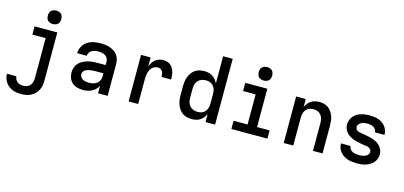

<svg xmlns="http://www.w3.org/2000/svg" viewBox="-78 -1297 4356 2071"><g transform="rotate(15 2100.0 -261.0)"><path d="M210 223Q185 223 160 219.5Q135 216 111.5 206.5Q88 197 68.5 181.5Q49 166 35 145Q21 124 13.5 100Q6 76 6 51H112Q113 69 121 85Q129 101 143 112Q157 123 174.5 127Q192 131 210 131Q231 131 252 122.5Q273 114 286.5 97Q300 80 305 58.5Q310 37 310 15V-428H162V-520H416V15Q416 43 411.5 70.5Q407 98 394.5 123Q382 148 362 168Q342 188 317.5 200.5Q293 213 265 218Q237 223 210 223ZM345 -595Q330 -595 315 -599.5Q300 -604 289.5 -614.5Q279 -625 274.5 -640Q270 -655 270 -670Q270 -685 274.5 -700Q279 -715 289.5 -725.5Q300 -736 315 -740.5Q330 -745 345 -745Q360 -745 375 -740.5Q390 -736 400.5 -725.5Q411 -715 415.5 -700Q420 -685 420 -670Q420 -655 415.5 -640Q411 -625 400.5 -614.5Q390 -604 375 -599.5Q360 -595 345 -595Z M843 8Q811 8 779.5 0Q748 -8 723.5 -28.5Q699 -49 687 -79.5Q675 -110 675 -142Q675 -171 684 -198.5Q693 -226 712 -246.5Q731 -267 756.5 -280.5Q782 -294 809.5 -302Q837 -310 865 -312.5Q893 -315 922 -315H1010V-355Q1010 -374 1000 -391.5Q990 -409 973.5 -419Q957 -429 937.5 -432.5Q918 -436 899 -436Q880 -436 861 -432.5Q842 -429 825.5 -420Q809 -411 798.5 -394.5Q788 -378 788 -359Q788 -359 788 -359Q788 -359 788 -359Q788 -359 788 -359Q788 -359 788 -359H681Q681 -359 681 -359.5Q681 -360 681 -360Q681 -386 689.5 -411Q698 -436 713.5 -456Q729 -476 751 -490.5Q773 -505 797 -513.5Q821 -522 847 -525Q873 -528 899 -528Q925 -528 951 -525Q977 -522 1002 -513.5Q1027 -505 1049.5 -490Q1072 -475 1087.5 -454Q1103 -433 1110 -407Q1117 -381 1117 -355V0H1010V-84Q999 -61 981 -43Q963 -25 940.5 -13.5Q918 -2 893 3Q868 8 843 8ZM885 -84Q908 -84 931 -89.5Q954 -95 972.5 -108.5Q991 -122 1000.5 -144Q1010 -166 1010 -189V-223H922Q907 -223 892.5 -222Q878 -221 864 -218.5Q850 -216 836 -212Q822 -208 810 -200.5Q798 -193 790 -180.5Q782 -168 782 -153Q782 -136 792 -121Q802 -106 817.5 -98Q833 -90 850 -87Q867 -84 885 -84Z M1351 0V-520H1458V-420Q1466 -442 1479 -462.5Q1492 -483 1510 -498Q1528 -513 1551 -520.5Q1574 -528 1598 -528Q1619 -528 1640 -522.5Q1661 -517 1678 -503.5Q1695 -490 1706 -471Q1717 -452 1723 -431.5Q1729 -411 1731 -390Q1733 -369 1733 -347H1626Q1626 -363 1623.5 -378Q1621 -393 1614 -406.5Q1607 -420 1593 -428Q1579 -436 1564 -436Q1546 -436 1528.5 -429.5Q1511 -423 1498.5 -410Q1486 -397 1478 -380.5Q1470 -364 1465.5 -346.5Q1461 -329 1459.5 -311.5Q1458 -294 1458 -276V0Z M2057 8Q2030 8 2003.5 1.5Q1977 -5 1955 -20Q1933 -35 1917 -57.5Q1901 -80 1891.5 -105Q1882 -130 1878.5 -156.5Q1875 -183 1875 -210V-310Q1875 -337 1878.5 -363.5Q1882 -390 1891.5 -415Q1901 -440 1917 -462.5Q1933 -485 1955 -500Q1977 -515 2003.5 -521.5Q2030 -528 2057 -528Q2081 -528 2105 -522.5Q2129 -517 2149 -504Q2169 -491 2184.5 -472Q2200 -453 2210 -431V-735H2317V0H2210V-89Q2200 -67 2184.5 -48Q2169 -29 2149 -16Q2129 -3 2105 2.5Q2081 8 2057 8ZM2099 -84Q2115 -84 2131 -87.5Q2147 -91 2160.5 -99.5Q2174 -108 2184 -120.5Q2194 -133 2200 -148Q2206 -163 2208 -178.5Q2210 -194 2210 -210V-310Q2210 -326 2208 -341.5Q2206 -357 2200 -372Q2194 -387 2184 -399.5Q2174 -412 2160.5 -420.5Q2147 -429 2131 -432.5Q2115 -436 2099 -436Q2083 -436 2067 -432.5Q2051 -429 2036.5 -421Q2022 -413 2011 -400.5Q2000 -388 1993.5 -373.5Q1987 -359 1984.5 -342.5Q1982 -326 1982 -310V-210Q1982 -194 1984.5 -177.5Q1987 -161 1993.5 -146.5Q2000 -132 2011 -119.5Q2022 -107 2036.5 -99Q2051 -91 2067 -87.5Q2083 -84 2099 -84Z M2499 0V-92H2655V-428H2515V-520H2761V-92H2901V0ZM2700 -595Q2685 -595 2670 -599.5Q2655 -604 2644.5 -614.5Q2634 -625 2629.5 -640Q2625 -655 2625 -670Q2625 -685 2629.5 -700Q2634 -715 2644.5 -725.5Q2655 -736 2670 -740.5Q2685 -745 2700 -745Q2715 -745 2730 -740.5Q2745 -736 2755.5 -725.5Q2766 -715 2770.5 -700Q2775 -685 2775 -670Q2775 -655 2770.5 -640Q2766 -625 2755.5 -614.5Q2745 -604 2730 -599.5Q2715 -595 2700 -595Z M3083 0V-520H3190V-431Q3200 -453 3215 -472Q3230 -491 3250.5 -504Q3271 -517 3295 -522.5Q3319 -528 3343 -528Q3369 -528 3395 -521Q3421 -514 3442 -498.5Q3463 -483 3478 -461Q3493 -439 3502 -414Q3511 -389 3514 -362.5Q3517 -336 3517 -310V0H3410V-310Q3410 -334 3404.5 -357.5Q3399 -381 3384 -399.5Q3369 -418 3346.5 -427Q3324 -436 3300 -436Q3276 -436 3253.5 -427Q3231 -418 3216 -399.5Q3201 -381 3195.5 -357.5Q3190 -334 3190 -310V0Z M3898 8Q3873 8 3847.5 5Q3822 2 3798 -6Q3774 -14 3752 -28Q3730 -42 3714 -61.5Q3698 -81 3689.5 -105.5Q3681 -130 3681 -156H3788Q3788 -137 3799.5 -122Q3811 -107 3827 -98.5Q3843 -90 3861.5 -87Q3880 -84 3898 -84Q3910 -84 3922 -85Q3934 -86 3945.5 -88.5Q3957 -91 3968.5 -95.5Q3980 -100 3989 -107.5Q3998 -115 4004 -126Q4010 -137 4010 -149Q4010 -164 3999.5 -176Q3989 -188 3975 -193.5Q3961 -199 3945.5 -200.5Q3930 -202 3915 -204.5Q3900 -207 3885 -210Q3870 -213 3855 -216.5Q3840 -220 3825 -224Q3810 -228 3796 -234Q3782 -240 3768.5 -247.5Q3755 -255 3743 -264.5Q3731 -274 3721.5 -286Q3712 -298 3705 -311.5Q3698 -325 3694.5 -340Q3691 -355 3691 -371Q3691 -395 3699.5 -418.5Q3708 -442 3723.5 -461.5Q3739 -481 3760 -494Q3781 -507 3804.5 -514.5Q3828 -522 3852.5 -525Q3877 -528 3902 -528Q3926 -528 3951 -525Q3976 -522 3999.5 -514Q4023 -506 4044 -492Q4065 -478 4080 -458.5Q4095 -439 4103 -415Q4111 -391 4111 -366H4004Q4004 -384 3994 -398.5Q3984 -413 3968.5 -421.5Q3953 -430 3936 -433Q3919 -436 3902 -436Q3885 -436 3868 -433.5Q3851 -431 3835.5 -423.5Q3820 -416 3809 -402.5Q3798 -389 3798 -372Q3798 -360 3804 -349.5Q3810 -339 3820 -332.5Q3830 -326 3841.5 -323.5Q3853 -321 3864 -320L3866 -319Q3893 -315 3920.5 -310Q3948 -305 3975 -298Q4002 -291 4027.5 -279Q4053 -267 4073 -248Q4093 -229 4105 -203.5Q4117 -178 4117 -150Q4117 -125 4108 -100.5Q4099 -76 4082.5 -57Q4066 -38 4044 -25Q4022 -12 3998 -4.5Q3974 3 3949 5.5Q3924 8 3898 8Z"/></g></svg>

Font: Iosevka Custom SmBdEx
Style: Regular
Weight: 600
Width: 7
Monospace: yes
Designer: Belleve Invis
Foundry: Belleve Invis
Version: Version 11.2.4; ttfautohint (v1.8.4)